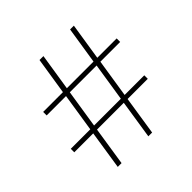

<svg xmlns="http://www.w3.org/2000/svg" viewBox="-170 -814 968 968"><g transform="rotate(-45 314.5 -330.0)"><path d="M486 -660 455 -462H593V-437H452L420 -232H560V-207H416L384 0H357L389 -207H198L166 0H139L171 -207H36V-232H175L207 -437H69V-462H210L241 -660H269L238 -462H428L459 -660ZM202 -232H393L425 -437H234Z"/></g></svg>

Font: Human Sans ExtraLight
Style: Regular
Weight: 200
Designer: Tim Radville
Foundry: Continuum
Version: Version 1.000;FEAKit 1.0